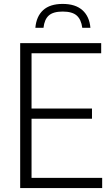

<svg xmlns="http://www.w3.org/2000/svg" viewBox="-20 -960 568 980"><path d="M83 0V-740H496.5V-688H141V-406H449.5V-354H141V-52H501.5V0ZM160.5 -818Q165.5 -876.5 200.2 -908.2Q235 -940 300 -940Q365 -940 400.8 -908Q436.5 -876 441.5 -818H400Q394.5 -860.5 371.5 -880.8Q348.5 -901 300 -901Q251.5 -901 229 -880.8Q206.5 -860.5 202 -818Z"/></svg>

Font: Encode Sans SmCnd Lt
Style: Regular
Weight: 300
Width: 4
Designer: Multiple Designers
Foundry: Impallari Type
Version: Version 3.002; ttfautohint (v1.8.3) -l 8 -r 50 -G 200 -x 14 